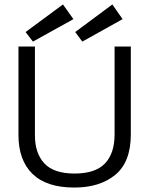

<svg xmlns="http://www.w3.org/2000/svg" viewBox="-20 -832 665 863"><path d="M314 11Q189 11 126 -50.5Q63 -112 63 -225V-623H137V-224Q137 -143 179.5 -97.5Q222 -52 315 -52Q409 -52 452 -97.5Q495 -143 495 -227V-623H568V-228Q568 -104 498.5 -46.5Q429 11 314 11ZM350 -645 318 -688 485 -812 531 -746ZM128 -645 95 -688 263 -812 310 -746Z"/></svg>

Font: Inconsolata Expanded Thin
Style: Regular
Weight: 100
Width: 7
Monospace: yes
Designer: Raph Levien, Cyreal, Brenton Simpson
Foundry: Raph Levien, Cyreal, Google
Version: Version 3.100; ttfautohint (v1.8.4.7-5d5b)